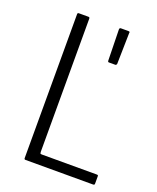

<svg xmlns="http://www.w3.org/2000/svg" viewBox="-128 -751 676 828"><g transform="rotate(20 210.0 -337.0)"><path d="M90 0Q84 0 84 -6V-667Q84 -673 90 -673H133Q137 -673 138.5 -671.5Q140 -670 140 -666V-55Q140 -51 141 -48.5Q142 -46 148 -46H399Q404 -46 405.5 -45Q407 -44 407 -39V-8Q407 -3 405.5 -1.5Q404 0 399 0ZM284 -518Q282 -518 280.5 -519.5Q279 -521 279 -525L276 -665Q276 -670 277.5 -672Q279 -674 283 -674H317Q322 -674 323 -672Q324 -670 323 -667L320 -524Q319 -521 317.5 -519.5Q316 -518 313 -518Z"/></g></svg>

Font: Glory Thin Light
Style: Regular
Weight: 300
Version: Version 1.011